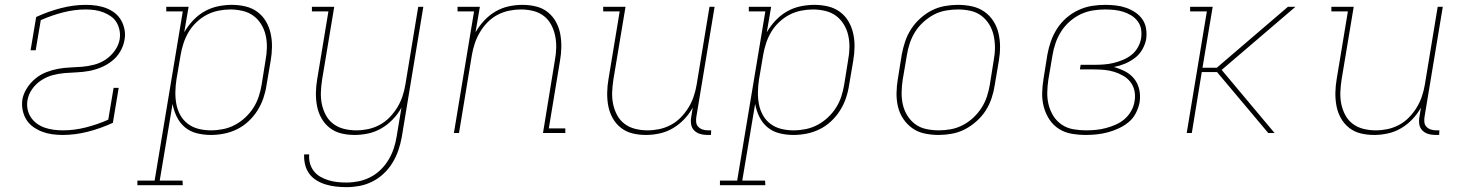

<svg xmlns="http://www.w3.org/2000/svg" viewBox="-20 -548 6040 791"><path d="M238 8Q216 8 194.5 5Q173 2 153.5 -5.5Q134 -13 117 -25Q100 -37 89 -54.5Q78 -72 73.5 -93.5Q69 -115 72 -137Q76 -161 90.5 -184Q105 -207 125.5 -224Q146 -241 170.5 -250.5Q195 -260 219.5 -264.5Q244 -269 269 -270Q294 -271 318.5 -273Q343 -275 368 -281.5Q393 -288 415 -302.5Q437 -317 453 -339.5Q469 -362 473 -386Q476 -405 472.5 -423Q469 -441 460 -456Q451 -471 436.5 -481Q422 -491 405 -497.5Q388 -504 370 -506.5Q352 -509 333 -509Q287 -509 240 -497Q193 -485 148 -465L127 -341H106L129 -478Q179 -501 231 -514.5Q283 -528 334 -528Q355 -528 376.5 -525Q398 -522 417.5 -514.5Q437 -507 453 -494.5Q469 -482 479 -464.5Q489 -447 493 -426Q497 -405 493 -384Q489 -359 475.5 -336Q462 -313 441 -296.5Q420 -280 395.5 -270Q371 -260 346 -255.5Q321 -251 296.5 -250Q272 -249 247 -247Q222 -245 197.5 -238.5Q173 -232 150.5 -217.5Q128 -203 112.5 -181Q97 -159 93 -134Q90 -115 94 -96.5Q98 -78 108 -63.5Q118 -49 132.5 -38.5Q147 -28 164.5 -22Q182 -16 201 -13.5Q220 -11 240 -11Q286 -11 333.5 -23Q381 -35 426 -55L448 -186H469L445 -42Q395 -19 342.5 -5.5Q290 8 238 8Z M546 215V196H617L733 -501H665V-520H757L739 -415Q754 -441 775 -463.5Q796 -486 822.5 -501Q849 -516 878 -522Q907 -528 935 -528Q964 -528 991.5 -521.5Q1019 -515 1040.5 -499Q1062 -483 1075.5 -460Q1089 -437 1095 -410Q1101 -383 1100.5 -354Q1100 -325 1095 -297L1078 -197Q1074 -170 1065 -143.5Q1056 -117 1040.5 -92.5Q1025 -68 1003.5 -48Q982 -28 956.5 -15.5Q931 -3 903.5 2.5Q876 8 849 8Q819 8 791 1Q763 -6 742 -23.5Q721 -41 708.5 -66.5Q696 -92 691 -120L638 196H732L733 215ZM849 -11Q874 -11 899 -16Q924 -21 947 -33Q970 -45 990 -63.5Q1010 -82 1024 -104Q1038 -126 1046 -150.5Q1054 -175 1058 -200L1074 -300Q1079 -326 1079.5 -352Q1080 -378 1074.5 -402.5Q1069 -427 1056 -448Q1043 -469 1024 -483Q1005 -497 980 -503Q955 -509 929 -509Q905 -509 880 -504Q855 -499 832 -487Q809 -475 789.5 -456.5Q770 -438 757 -416Q744 -394 736 -369.5Q728 -345 724 -321L707 -221Q703 -195 702.5 -169.5Q702 -144 706.5 -119.5Q711 -95 723 -73.5Q735 -52 754.5 -37.5Q774 -23 798.5 -17Q823 -11 849 -11Z M1408 223Q1385 223 1363.5 220.5Q1342 218 1322 212Q1302 206 1284 195Q1266 184 1254 167.5Q1242 151 1237 130.5Q1232 110 1233 88H1254Q1252 107 1257 125Q1262 143 1273 157Q1284 171 1299.5 180Q1315 189 1333 194.5Q1351 200 1369.5 202Q1388 204 1407 204Q1432 204 1457 199Q1482 194 1505.5 182Q1529 170 1548 151.5Q1567 133 1580.5 110.5Q1594 88 1602 64Q1610 40 1614 15L1634 -105Q1620 -79 1598.5 -56.5Q1577 -34 1551 -19Q1525 -4 1496.5 2Q1468 8 1441 8Q1412 8 1385.5 1.5Q1359 -5 1338 -21.5Q1317 -38 1304 -61.5Q1291 -85 1286 -111.5Q1281 -138 1281.5 -166.5Q1282 -195 1287 -223L1333 -501H1265V-520H1357L1307 -220Q1303 -194 1302 -168.5Q1301 -143 1306 -119Q1311 -95 1322.5 -73.5Q1334 -52 1353.5 -37.5Q1373 -23 1397.5 -17Q1422 -11 1448 -11Q1472 -11 1496 -16Q1520 -21 1543 -33Q1566 -45 1584.5 -64Q1603 -83 1616.5 -105Q1630 -127 1638 -151Q1646 -175 1650 -199L1703 -520H1724L1635 18Q1630 45 1621 71.5Q1612 98 1597 122.5Q1582 147 1561 167Q1540 187 1514 200Q1488 213 1461 218Q1434 223 1408 223Z M1850 0 1933 -501H1865V-520H1957L1939 -415Q1954 -441 1975 -463.5Q1996 -486 2022 -501Q2048 -516 2076.5 -522Q2105 -528 2132 -528Q2161 -528 2188 -521.5Q2215 -515 2236 -498.5Q2257 -482 2270 -458.5Q2283 -435 2288 -408.5Q2293 -382 2292.5 -353.5Q2292 -325 2287 -297L2241 -19H2309V0H2217L2266 -300Q2271 -326 2271.5 -351.5Q2272 -377 2267 -401Q2262 -425 2250.5 -446.5Q2239 -468 2220 -482.5Q2201 -497 2176.5 -503Q2152 -509 2126 -509Q2102 -509 2077.5 -504Q2053 -499 2030 -487Q2007 -475 1988.5 -456Q1970 -437 1957 -415Q1944 -393 1936 -369Q1928 -345 1924 -321L1871 0Z M2641 8Q2612 8 2585.5 1.5Q2559 -5 2538 -21.5Q2517 -38 2504 -61.5Q2491 -85 2486 -111.5Q2481 -138 2481.5 -166.5Q2482 -195 2487 -223L2533 -501H2465V-520H2557L2507 -220Q2503 -194 2502 -168.5Q2501 -143 2506 -119Q2511 -95 2522.5 -73.5Q2534 -52 2553.5 -37.5Q2573 -23 2597.5 -17Q2622 -11 2648 -11Q2672 -11 2696 -16Q2720 -21 2743 -33Q2766 -45 2784.5 -64Q2803 -83 2816.5 -105Q2830 -127 2838 -151Q2846 -175 2850 -199L2903 -520H2924L2849 -68Q2847 -57 2848 -45.5Q2849 -34 2856.5 -26Q2864 -18 2874.5 -14.5Q2885 -11 2897 -11H2910L2909 8H2893Q2877 8 2863 3.5Q2849 -1 2839 -11.5Q2829 -22 2827 -37.5Q2825 -53 2828 -68L2834 -105Q2820 -79 2798.5 -56.5Q2777 -34 2751 -19Q2725 -4 2696.5 2Q2668 8 2641 8Z M2946 215V196H3017L3133 -501H3065V-520H3157L3139 -415Q3154 -441 3175 -463.5Q3196 -486 3222.5 -501Q3249 -516 3278 -522Q3307 -528 3335 -528Q3364 -528 3391.5 -521.5Q3419 -515 3440.5 -499Q3462 -483 3475.5 -460Q3489 -437 3495 -410Q3501 -383 3500.5 -354Q3500 -325 3495 -297L3478 -197Q3474 -170 3465 -143.5Q3456 -117 3440.5 -92.5Q3425 -68 3403.5 -48Q3382 -28 3356.5 -15.5Q3331 -3 3303.5 2.5Q3276 8 3249 8Q3219 8 3191 1Q3163 -6 3142 -23.5Q3121 -41 3108.5 -66.5Q3096 -92 3091 -120L3038 196H3132L3133 215ZM3249 -11Q3274 -11 3299 -16Q3324 -21 3347 -33Q3370 -45 3390 -63.5Q3410 -82 3424 -104Q3438 -126 3446 -150.5Q3454 -175 3458 -200L3474 -300Q3479 -326 3479.5 -352Q3480 -378 3474.5 -402.5Q3469 -427 3456 -448Q3443 -469 3424 -483Q3405 -497 3380 -503Q3355 -509 3329 -509Q3305 -509 3280 -504Q3255 -499 3232 -487Q3209 -475 3189.5 -456.5Q3170 -438 3157 -416Q3144 -394 3136 -369.5Q3128 -345 3124 -321L3107 -221Q3103 -195 3102.5 -169.5Q3102 -144 3106.5 -119.5Q3111 -95 3123 -73.5Q3135 -52 3154.5 -37.5Q3174 -23 3198.5 -17Q3223 -11 3249 -11Z M3847 8Q3817 8 3789 2Q3761 -4 3739 -19.5Q3717 -35 3701.5 -58Q3686 -81 3679.5 -108.5Q3673 -136 3673.5 -165Q3674 -194 3679 -223L3695 -323Q3700 -350 3709 -377Q3718 -404 3733.5 -428Q3749 -452 3771 -472Q3793 -492 3818.5 -505Q3844 -518 3872 -523Q3900 -528 3926 -528Q3956 -528 3984 -522Q4012 -516 4034.5 -500.5Q4057 -485 4072 -462Q4087 -439 4093.5 -411.5Q4100 -384 4100 -355Q4100 -326 4095 -297L4078 -197Q4074 -170 4065 -143Q4056 -116 4040.5 -92Q4025 -68 4002.5 -48Q3980 -28 3954.5 -15Q3929 -2 3901 3Q3873 8 3847 8ZM3848 -11Q3872 -11 3897 -15.5Q3922 -20 3945.5 -32Q3969 -44 3989 -62.5Q4009 -81 4023.5 -103.5Q4038 -126 4046 -150.5Q4054 -175 4058 -200L4074 -300Q4079 -326 4079 -352Q4079 -378 4073.5 -402.5Q4068 -427 4055 -448Q4042 -469 4022.5 -483.5Q4003 -498 3978 -503.5Q3953 -509 3926 -509Q3902 -509 3876.5 -504.5Q3851 -500 3828 -488Q3805 -476 3784.5 -457.5Q3764 -439 3750 -416.5Q3736 -394 3728 -369.5Q3720 -345 3716 -320L3699 -220Q3695 -194 3694.5 -168Q3694 -142 3699.5 -117.5Q3705 -93 3718 -72Q3731 -51 3750.5 -36.5Q3770 -22 3795.5 -16.5Q3821 -11 3848 -11Z M4454 8Q4424 8 4395 3Q4366 -2 4342.5 -17Q4319 -32 4303.5 -55.5Q4288 -79 4280.5 -106.5Q4273 -134 4273.5 -163.5Q4274 -193 4279 -223L4295 -323Q4300 -351 4309.5 -378Q4319 -405 4335 -430Q4351 -455 4373.5 -474.5Q4396 -494 4423 -506.5Q4450 -519 4477.5 -523.5Q4505 -528 4533 -528Q4555 -528 4577 -525.5Q4599 -523 4619 -516Q4639 -509 4656.5 -497.5Q4674 -486 4686 -469Q4698 -452 4701.5 -430.5Q4705 -409 4702 -387Q4698 -365 4686 -344Q4674 -323 4654.5 -308.5Q4635 -294 4613 -285Q4591 -276 4569 -272Q4594 -265 4616 -253.5Q4638 -242 4653 -223Q4668 -204 4673.5 -179Q4679 -154 4675 -127Q4671 -105 4660 -83Q4649 -61 4630.5 -45.5Q4612 -30 4589.5 -19.5Q4567 -9 4544.5 -3Q4522 3 4499 5.5Q4476 8 4454 8ZM4455 -11Q4475 -11 4495.5 -13Q4516 -15 4536.5 -20.5Q4557 -26 4576.5 -34.5Q4596 -43 4612.5 -57Q4629 -71 4640 -90.5Q4651 -110 4654 -130Q4658 -152 4654 -172.5Q4650 -193 4638 -209Q4626 -225 4608 -235.5Q4590 -246 4570.5 -252Q4551 -258 4530 -260Q4509 -262 4487 -262H4429L4432 -281H4490Q4509 -281 4528.5 -282.5Q4548 -284 4567 -288.5Q4586 -293 4605.5 -301Q4625 -309 4641 -321.5Q4657 -334 4667.5 -352.5Q4678 -371 4681 -390Q4684 -409 4681 -427.5Q4678 -446 4667 -460.5Q4656 -475 4640.5 -484.5Q4625 -494 4607.5 -499.5Q4590 -505 4571 -507Q4552 -509 4533 -509Q4508 -509 4482.5 -505Q4457 -501 4432.5 -489.5Q4408 -478 4387 -459.5Q4366 -441 4351.5 -418Q4337 -395 4328.5 -370Q4320 -345 4316 -320L4299 -220Q4295 -193 4294.5 -166.5Q4294 -140 4300.5 -115Q4307 -90 4320.5 -69Q4334 -48 4355 -34Q4376 -20 4402 -15.5Q4428 -11 4455 -11Z M4869 0 4952 -501H4883V-520H4976L4934 -269H4993L5286 -520H5317L5013 -260L5231 0H5205L4994 -251H4931L4890 0Z M5641 8Q5612 8 5585.5 1.5Q5559 -5 5538 -21.5Q5517 -38 5504 -61.5Q5491 -85 5486 -111.5Q5481 -138 5481.5 -166.5Q5482 -195 5487 -223L5533 -501H5465V-520H5557L5507 -220Q5503 -194 5502 -168.5Q5501 -143 5506 -119Q5511 -95 5522.5 -73.5Q5534 -52 5553.5 -37.5Q5573 -23 5597.5 -17Q5622 -11 5648 -11Q5672 -11 5696 -16Q5720 -21 5743 -33Q5766 -45 5784.5 -64Q5803 -83 5816.5 -105Q5830 -127 5838 -151Q5846 -175 5850 -199L5903 -520H5924L5849 -68Q5847 -57 5848 -45.5Q5849 -34 5856.5 -26Q5864 -18 5874.5 -14.5Q5885 -11 5897 -11H5910L5909 8H5893Q5877 8 5863 3.5Q5849 -1 5839 -11.5Q5829 -22 5827 -37.5Q5825 -53 5828 -68L5834 -105Q5820 -79 5798.5 -56.5Q5777 -34 5751 -19Q5725 -4 5696.5 2Q5668 8 5641 8Z"/></svg>

Font: Iosevka Etoile Thin
Style: Italic
Weight: 100
Italic angle: -9°
Designer: Belleve Invis
Foundry: Belleve Invis
Version: Version 22.1.2; ttfautohint (v1.8.4)